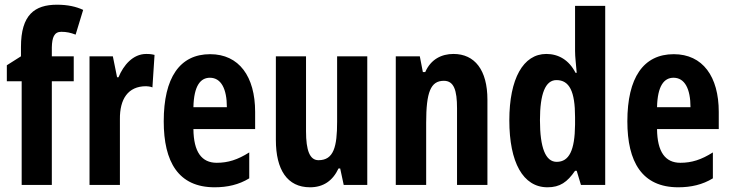

<svg xmlns="http://www.w3.org/2000/svg" viewBox="-20 -785 3100 815"><path d="M293 -440V-546H200V-584C201 -626 210 -650 240 -650C263 -650 280 -646 301 -638L333 -743C303 -757 267 -765 222 -765C127 -765 69 -722 69 -586V-546L9 -508V-440H72V0H200V-440Z M601 -556C544 -556 504 -508 483 -457H477L459 -546H360V0H489V-279C488 -364 523 -419 600 -419C603 -419 619 -418 627 -414L636 -552C620 -556 609 -556 601 -556Z M872 -555C743 -555 675 -455 675 -270C675 -98 737 10 891 10C945 10 994 -1 1038 -28V-138C989 -107 948 -94 900 -94C836 -94 802 -140 801 -237H1063V-310C1063 -460 995 -555 872 -555ZM871 -455C919 -455 943 -407 943 -330H801C803 -421 831 -455 871 -455Z M1539 -546H1411V-268C1411 -163 1397 -105 1332 -105C1295 -105 1279 -146 1279 -228V-546H1151V-191C1151 -65 1199 10 1296 10C1352 10 1392 -17 1417 -70H1424L1439 0H1539Z M1905 -556C1855 -556 1809 -534 1785 -479H1775L1762 -546H1660V0H1789V-264C1789 -394 1808 -442 1864 -442C1907 -442 1920 -402 1920 -325V0H2049V-362C2049 -488 1995 -556 1905 -556Z M2304 10C2357 10 2388 -12 2421 -60H2428L2446 0H2549V-760H2421V-569C2421 -541 2425 -516 2428 -476H2423C2395 -531 2350 -556 2299 -556C2201 -556 2142 -451 2142 -274C2142 -96 2200 10 2304 10ZM2343 -98C2296 -98 2272 -157 2272 -275C2272 -387 2295 -445 2342 -445C2397 -445 2421 -397 2421 -288V-256C2420 -147 2396 -98 2343 -98Z M2840 -555C2711 -555 2643 -455 2643 -270C2643 -98 2705 10 2859 10C2913 10 2962 -1 3006 -28V-138C2957 -107 2916 -94 2868 -94C2804 -94 2770 -140 2769 -237H3031V-310C3031 -460 2963 -555 2840 -555ZM2839 -455C2887 -455 2911 -407 2911 -330H2769C2771 -421 2799 -455 2839 -455Z"/></svg>

Font: Noto Sans Kannada ExtraCondensed
Style: Bold
Weight: 700
Width: 2
Designer: Jelle Bosma - Monotype Design Team
Foundry: Monotype Imaging Inc.
Version: Version 2.005